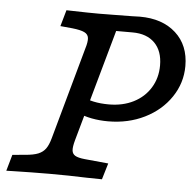

<svg xmlns="http://www.w3.org/2000/svg" viewBox="-48 -617 678 664"><g transform="rotate(5 290.5 -285.0)"><path d="M-2.5 0 13.6 -56.5 57.5 -60.4Q86.9 -62.8 103.2 -69.5Q119.4 -76.3 128.6 -89.2Q137.8 -102.2 144.3 -125.8L233 -445.2Q240.3 -468.8 238.8 -481.8Q237.3 -494.7 224.3 -501Q211.3 -507.4 182 -510.6L140.3 -514.5L156.4 -571Q186.2 -570.1 229.4 -569.3Q272.6 -568.5 305.1 -569.3H310Q346.7 -570 384.7 -570.2Q397.9 -571 411.1 -571Q489.8 -571 536.4 -528.7Q582.9 -486.5 582.9 -414.5Q582.9 -355.6 549.8 -306.5Q516.7 -257.3 459.7 -229Q402.7 -200.8 333.1 -200.8Q303.3 -200.8 275.9 -206Q248.4 -211.3 228.3 -221L243.6 -277.4Q253.7 -269.5 277.6 -264.4Q301.5 -259.3 330.4 -259.3Q378.9 -259.3 416.2 -278.2Q453.5 -297.1 474.5 -331.3Q495.5 -365.4 495.5 -409Q495.5 -458.9 468 -486.7Q440.4 -514.5 391 -514.5H333.9L225.1 -125.8Q218.6 -102.2 219.7 -90.1Q220.8 -78 230.8 -72Q240.8 -66 264.1 -63.6L346.5 -55.7L329.6 0.7Q303.9 0.7 277.3 -0.1Q216.8 -2.4 145.6 -2.4H150.1H151.2Q90.1 -2.4 -2.5 0Z"/></g></svg>

Font: Playfair Micro SmCond SmLight
Style: Italic
Weight: 360
Width: 4
Italic angle: -15.6°
Designer: Claus Eggers Sørensen
Foundry: Claus Eggers Sørensen
Version: Version 2.203;Glyphs 3.3 (3326)